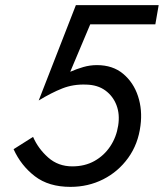

<svg xmlns="http://www.w3.org/2000/svg" viewBox="-20 -720 639 749"><path d="M528 -230Q519 -158 480 -104Q441 -50 382.5 -20.5Q324 9 255 9Q170 9 116 -32.5Q62 -74 33 -138L109 -186Q129 -140 168 -105.5Q207 -71 262 -71Q311 -71 348.5 -92Q386 -113 410 -149Q434 -185 441 -230Q448 -274 434.5 -309.5Q421 -345 391 -367Q361 -389 316 -390Q266 -392 223 -375Q180 -358 131 -328L276 -700H599L586 -625H332L254 -440Q279 -451 305 -458.5Q331 -466 358 -466Q420 -466 460.5 -432Q501 -398 518.5 -344.5Q536 -291 528 -230Z"/></svg>

Font: Von Book
Style: Italic
Weight: 400
Version: Version 4.000; ttfautohint (v1.8.4.7-5d5b)